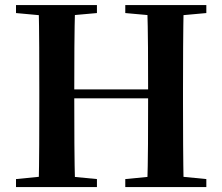

<svg xmlns="http://www.w3.org/2000/svg" viewBox="-20 -761 904 781"><path d="M45.1 0V-32.6L193.8 -47.3H221.3L374.3 -32.6V0ZM137.2 0Q139.2 -85.2 139.5 -171.8Q139.9 -258.5 139.9 -346.1V-393.6Q139.9 -481.3 139.5 -567.7Q139.2 -654.1 137.2 -740.5H285.6Q283.1 -655.6 282.6 -568.4Q282.1 -481.3 282.1 -393.6V-365.8Q282.1 -265.3 282.6 -176Q283.1 -86.6 285.6 0ZM211.1 -361V-397.4H653.7V-361ZM489.6 0V-32.6L641.5 -47.3H668.6L819.3 -32.6V0ZM578.8 0Q581.5 -85.2 582 -174.1Q582.5 -263.1 582.5 -365.8V-393.6Q582.5 -481.3 582 -567.7Q581.5 -654.1 578.8 -740.5H727.1Q725.4 -655.6 724.9 -568.4Q724.4 -481.3 724.4 -393.6V-346.1Q724.4 -259.9 724.9 -173.3Q725.4 -86.6 727.1 0ZM45.1 -707.9V-740.5H374.3V-707.9L221.3 -694.2H193.8ZM489.6 -707.9V-740.5H819.3V-707.9L668.6 -694.2H641.5Z"/></svg>

Font: Noto Serif KR ExtraLight
Style: Regular
Weight: 200
Designer: Ryoko NISHIZUKA 西塚涼子 (kana & ideographs); Frank Grießhammer (Latin, Greek & Cyrillic); Wenlong ZHANG 张文龙 (bopomofo); San
Foundry: Adobe
Version: Version 2.002-H1;hotconv 1.1.0;makeotfexe 2.6.0